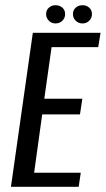

<svg xmlns="http://www.w3.org/2000/svg" viewBox="-20 -717 406 737"><path d="M22 0 106 -591H366L357 -536H178L150 -338H296L287 -278H142L111 -54H290L282 0ZM193 -627Q178 -627 167.5 -637.5Q157 -648 157 -663Q157 -678 167.5 -687.5Q178 -697 193 -697Q209 -697 219.5 -687.5Q230 -678 230 -663Q230 -648 219.5 -637.5Q209 -627 193 -627ZM297 -627Q281 -627 270.5 -637.5Q260 -648 260 -663Q260 -678 270.5 -687.5Q281 -697 297 -697Q312 -697 322.5 -687.5Q333 -678 333 -663Q333 -648 322.5 -637.5Q312 -627 297 -627Z"/></svg>

Font: Alumni Sans Medium
Style: Italic
Weight: 500
Italic angle: -8°
Designer: Robert E. Leuschke
Foundry: Robert E. Leuschke
Version: Version 1.016